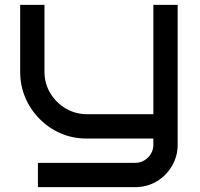

<svg xmlns="http://www.w3.org/2000/svg" viewBox="-20 -570 823 790"><path d="M711 25Q711 73 687.5 113Q664 153 624.5 176.5Q585 200 536 200H136V100H536Q567 100 589 78Q611 56 611 25V0H336Q279 0 229.5 -21.5Q180 -43 142.5 -81Q105 -119 84 -168.5Q63 -218 63 -275V-550H163V-275Q163 -227 186.5 -187.5Q210 -148 249 -124.5Q288 -101 336 -100H611V-550H711Z"/></svg>

Font: Bruno Ace
Style: Regular
Weight: 400
Version: Version 1.100; ttfautohint (v1.8.4.7-5d5b);gftools[0.9.27]